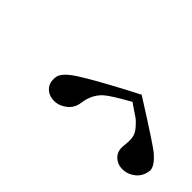

<svg xmlns="http://www.w3.org/2000/svg" viewBox="-17 -1009 664 664"><g transform="rotate(45 315.0 -677.5)"><path d="M629.9 -625Q626 -595.7 605 -579.1Q584 -562.5 558.6 -562.5Q534.2 -562.5 517.6 -579.1Q501 -595.7 504.9 -625Q507.8 -648.4 505.4 -665Q502.9 -681.6 488.3 -698.2Q473.6 -714.8 465.8 -720.2Q458 -725.6 428.7 -745.1Q422.9 -750 418.9 -752Q350.6 -713.9 332 -697.3Q301.8 -669.9 295.9 -625Q292 -595.7 270.5 -579.1Q249 -562.5 224.6 -562.5Q199.2 -562.5 183.1 -579.1Q167 -595.7 170.9 -625Q173.8 -649.4 222.7 -680.7Q271.5 -711.9 378.9 -768.6Q408.2 -784.2 423.8 -792Q566.4 -702.1 593.8 -680.7Q632.8 -647.5 629.9 -625Z"/></g></svg>

Font: okolaks
Style: BoldItalic
Weight: 600
Width: 8
Italic angle: -8°
Version: Version 000.6.0